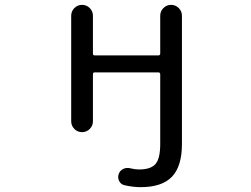

<svg xmlns="http://www.w3.org/2000/svg" viewBox="-20 -567 1040 794"><path d="M642.6 28.3V-259.8Q642.6 -267.6 634.8 -267.6H371.1Q364.3 -267.6 364.3 -259.8V-65.4Q364.3 -46.9 351.1 -33.7Q337.9 -20.5 319.3 -20.5Q300.8 -20.5 287.6 -33.7Q274.4 -46.9 274.4 -65.4V-502Q274.4 -520.5 287.6 -533.7Q300.8 -546.9 319.3 -546.9Q337.9 -546.9 351.1 -533.7Q364.3 -520.5 364.3 -502V-345.7Q364.3 -337.9 371.1 -337.9H634.8Q642.6 -337.9 642.6 -345.7V-502Q642.6 -520.5 655.8 -533.7Q668.9 -546.9 687.5 -546.9Q706.1 -546.9 719.2 -533.7Q732.4 -520.5 732.4 -502V28.3Q732.4 121.1 690.9 164.1Q649.4 207 561.5 207Q531.2 207 496.1 199.2Q480.5 196.3 473.1 182.1Q465.8 168 470.7 153.3Q475.6 138.7 489.3 131.8Q502.9 125 518.6 128.9Q538.1 133.8 554.7 133.8Q603.5 133.8 623 111.3Q642.6 88.9 642.6 28.3Z"/></svg>

Font: Rounded Mgen+ 1m regular
Style: Regular
Weight: 400
Designer: [Source Han Sans]
Ryoko NISHIZUKA  (kana & ideographs); Paul D. Hunt (Latin, Greek & Cyrillic); Wenlong ZHANG  (bopomofo
Version: Version 1.059.20150602